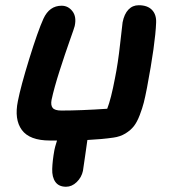

<svg xmlns="http://www.w3.org/2000/svg" viewBox="-20 -565 654 738"><path d="M171.9 -24.9Q93.8 -24.9 64 -65.4Q34.2 -106 48.8 -176.8Q59.6 -232.4 92.5 -339.1Q125.5 -445.8 147 -493.2Q169.9 -543 216.8 -543Q242.2 -543 258.5 -521.7Q274.9 -500.5 267.1 -464.8Q265.6 -458 248 -408.7Q230.5 -359.4 209.2 -293.2Q188 -227.1 178.2 -181.2Q174.3 -160.6 182.4 -150.4Q190.4 -140.1 215.8 -140.1Q290.5 -140.1 392.1 -147Q406.7 -184.1 421.9 -264.2Q433.6 -321.8 441.7 -396.2Q449.7 -470.7 451.2 -479Q457.5 -511.2 473.6 -528.1Q489.7 -544.9 513.2 -544.9Q546.9 -544.9 564.2 -526.9Q581.5 -508.8 580.1 -478Q577.1 -397.5 544.9 -227.1Q538.1 -191.9 532.7 -170.7Q527.3 -149.4 517.1 -122.6Q506.8 -95.7 494.6 -80.1Q482.4 -64.5 462.2 -52Q441.9 -39.6 416 -36.1Q373 -29.8 315.9 -26.9Q313 -7.8 307.4 33Q301.8 73.7 298.8 91.8Q293.5 116.7 274.9 134.8Q256.3 152.8 233.9 152.8Q206.1 152.8 192.9 134.3Q179.7 115.7 180.7 84.5Q181.6 53.2 189 12.2Q190.4 2.9 199.2 -24.9Z"/></svg>

Font: Shantell Sans Bouncy
Style: Italic
Weight: 600
Italic angle: -11.31°
Designer: Stephen Nixon, Anya Danilova, Shantell Martin
Foundry: Arrow Type
Version: Version 1.006;[9816181b4]